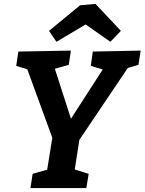

<svg xmlns="http://www.w3.org/2000/svg" viewBox="-20 -963 740 983"><path d="M136 0 147 -73 238 -99 219 -78 251 -277 259 -227 114 -624 134 -604 63 -626 74 -699 343 -704 332 -631 243 -606 254 -632 353 -325H324L518 -626L526 -601L445 -626L455 -699L700 -704L689 -631L614 -609L643 -628L373 -227L391 -277L360 -78L351 -99L434 -73L422 0ZM269 -749 231 -805 390 -936 469 -943 599 -805 545 -749 374 -869 469 -868Z"/></svg>

Font: Bitter Thin
Style: Bold Italic
Weight: 700
Italic angle: -9°
Version: Version 3.021